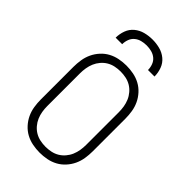

<svg xmlns="http://www.w3.org/2000/svg" viewBox="-267 -981 1083 1083"><g transform="rotate(45 275.0 -439.0)"><path d="M275 12Q247 12 218.5 6.5Q190 1 165 -12.5Q140 -26 120.5 -47.5Q101 -69 89 -94.5Q77 -120 72.5 -148.5Q68 -177 68 -205V-465Q68 -493 72.5 -521.5Q77 -550 89 -575.5Q101 -601 120.5 -622.5Q140 -644 165 -657.5Q190 -671 218.5 -676.5Q247 -682 275 -682Q303 -682 331.5 -676.5Q360 -671 385 -657.5Q410 -644 429.5 -622.5Q449 -601 461 -575.5Q473 -550 477.5 -521.5Q482 -493 482 -465V-205Q482 -177 477.5 -148.5Q473 -120 461 -94.5Q449 -69 429.5 -47.5Q410 -26 385 -12.5Q360 1 331.5 6.5Q303 12 275 12ZM275 -35Q297 -35 318.5 -39.5Q340 -44 358.5 -55Q377 -66 391.5 -83Q406 -100 414.5 -120Q423 -140 426.5 -161.5Q430 -183 430 -205V-465Q430 -487 426.5 -508.5Q423 -530 414.5 -550Q406 -570 391.5 -587Q377 -604 358.5 -615Q340 -626 318.5 -630.5Q297 -635 275 -635Q253 -635 231.5 -630.5Q210 -626 191.5 -615Q173 -604 158.5 -587Q144 -570 135.5 -550Q127 -530 123.5 -508.5Q120 -487 120 -465V-205Q120 -183 123.5 -161.5Q127 -140 135.5 -120Q144 -100 158.5 -83Q173 -66 191.5 -55Q210 -44 231.5 -39.5Q253 -35 275 -35ZM120 -750Q120 -780 130.5 -808.5Q141 -837 164 -856Q187 -875 216 -882.5Q245 -890 275 -890Q305 -890 334 -882.5Q363 -875 386 -856Q409 -837 419.5 -808.5Q430 -780 430 -750H378Q378 -770 371 -789Q364 -808 349 -820.5Q334 -833 314.5 -838Q295 -843 275 -843Q255 -843 235.5 -838Q216 -833 201 -820.5Q186 -808 179 -789Q172 -770 172 -750Z"/></g></svg>

Font: Lode Dark Term
Style: Regular
Weight: 400
Monospace: yes
Designer: Belleve Invis
Foundry: Belleve Invis
Version: Version 29.2.0